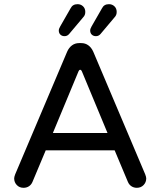

<svg xmlns="http://www.w3.org/2000/svg" viewBox="-20 -894 769 920"><path d="M261.7 -748Q261.7 -755.9 268.6 -767.6L318.4 -854.5Q328.1 -874 351.6 -874Q367.2 -874 377.9 -863.8Q388.7 -853.5 388.7 -836.9Q388.7 -821.3 378.9 -811.5L311.5 -731.4Q302.7 -720.7 289.1 -720.7Q277.3 -720.7 269.5 -728Q261.7 -735.4 261.7 -748ZM412.1 -748Q412.1 -755.9 418.9 -767.6L468.8 -854.5Q478.5 -874 502 -874Q517.6 -874 528.3 -863.8Q539.1 -853.5 539.1 -836.9Q539.1 -821.3 529.3 -811.5L461.9 -731.4Q453.1 -720.7 439.5 -720.7Q427.7 -720.7 419.9 -728Q412.1 -735.4 412.1 -748ZM47.9 -39.1Q47.9 -45.9 52.7 -58.6L301.8 -646.5Q310.5 -666 325.2 -676.8Q339.8 -687.5 359.4 -687.5H369.1Q388.7 -687.5 403.3 -676.8Q418 -666 426.8 -646.5L675.8 -58.6Q680.7 -45.9 680.7 -39.1Q680.7 -20.5 668 -7.3Q655.3 5.9 635.7 5.9Q621.1 5.9 609.9 -1.5Q598.6 -8.8 592.8 -22.5L529.3 -173.8H199.2L135.7 -22.5Q129.9 -8.8 118.7 -1.5Q107.4 5.9 92.8 5.9Q73.2 5.9 60.5 -7.3Q47.9 -20.5 47.9 -39.1ZM364.3 -559.6Q359.4 -559.6 356.4 -552.7L233.4 -256.8H495.1L372.1 -552.7Q369.1 -559.6 364.3 -559.6Z"/></svg>

Font: KTXP_ComRound
Style: Medium
Weight: 500
Version: Version 1.01;May 16, 2022;FontCreator 13.0.0.2683 64-bit